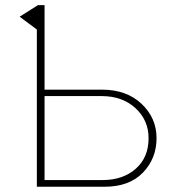

<svg xmlns="http://www.w3.org/2000/svg" viewBox="-20 -710 671 730"><path d="M54.7 -646.5 124 -690.4H149.4V-369.1H368.2Q460.9 -369.1 518.1 -315.4Q575.2 -261.7 575.2 -184.6Q575.2 -107.4 523.4 -53.7Q471.7 0 377.9 0H120.1V-597.7ZM149.4 -25.4H370.1Q447.3 -25.4 496.1 -68.4Q544.9 -111.3 544.9 -184.6Q544.9 -252.9 495.1 -298.8Q445.3 -344.7 366.2 -344.7H149.4Z"/></svg>

Font: Gothic A1 Thin
Style: Regular
Weight: 250
Designer: HanYang I&C Co.,Ltd.
Foundry: HanYang I&C Co.,Ltd.
Version: Version 2.50